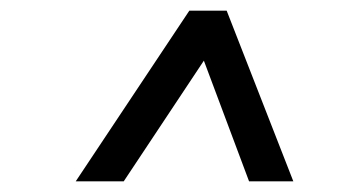

<svg xmlns="http://www.w3.org/2000/svg" viewBox="-20 -765 647 360"><path d="M122 -425 335 -745H405L530 -425H447L350 -684H384L212 -425Z"/></svg>

Font: Plus Jakarta Sans
Style: Italic
Weight: 400
Italic angle: -8°
Designer: Gumpita Rahayu
Foundry: Tokotype
Version: Version 2.006